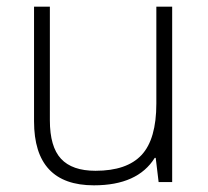

<svg xmlns="http://www.w3.org/2000/svg" viewBox="-20 -551 630 581"><path d="M83 -184.1V-530.8H130.9V-187Q130.9 -106.9 164.6 -70.6Q198.2 -34.2 269 -34.2Q363.8 -34.2 408.4 -82Q453.1 -129.9 453.1 -237.8V-530.8H501V0H460L451.2 -73.2H448.2Q396.5 9.8 264.2 9.8Q83 9.8 83 -184.1Z"/></svg>

Font: Open Sans Light
Style: Regular
Weight: 300
Foundry: Ascender Corporation
Version: Version 1.10